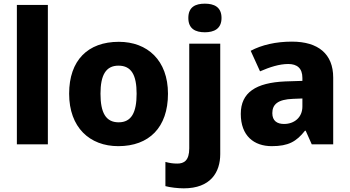

<svg xmlns="http://www.w3.org/2000/svg" viewBox="-20 -787 1907 1047"><path d="M241 0V-760H72V0Z M896 -276C896 -458 784 -559 628 -559C459 -559 357 -458 357 -276C357 -92 469 10 625 10C793 10 896 -92 896 -276ZM528 -276C528 -377 557 -429 626 -429C697 -429 725 -377 725 -276C725 -174 697 -120 627 -120C556 -120 528 -174 528 -276Z M1007 -689C1007 -629 1047 -611 1097 -611C1146 -611 1188 -629 1188 -689C1188 -750 1146 -767 1097 -767C1047 -767 1007 -750 1007 -689ZM982 240C1128 240 1181 153 1181 53V-549H1012V22C1012 89 983 105 947 105C922 105 905 102 882 96V228C907 235 950 240 982 240Z M1572 -560C1484 -560 1407 -542 1347 -510L1398 -398C1451 -421 1503 -438 1552 -438C1600 -438 1629 -415 1629 -362V-346L1535 -343C1376 -336 1293 -283 1293 -166C1293 -46 1365 10 1462 10C1553 10 1596 -15 1643 -74H1647L1680 0H1797V-364C1797 -493 1715 -560 1572 -560ZM1578 -248 1629 -250V-206C1629 -147 1585 -111 1529 -111C1491 -111 1465 -128 1465 -170C1465 -217 1494 -245 1578 -248Z"/></svg>

Font: Noto Sans Gurmukhi ExtraBold
Style: Regular
Weight: 800
Designer: Jelle Bosma - Monotype Design Team
Foundry: Monotype Imaging Inc.
Version: Version 2.004